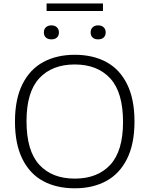

<svg xmlns="http://www.w3.org/2000/svg" viewBox="-20 -1060 848 1090"><path d="M65 -370Q65 -497.5 107.5 -582.2Q150 -667 226.2 -708Q302.5 -749 404.5 -749Q507.5 -749 583.5 -708Q659.5 -667 701.5 -582.2Q743.5 -497.5 743.5 -370Q743.5 -242.5 701 -157.8Q658.5 -73 582.5 -32Q506.5 9 404.5 9Q301 9 225 -32Q149 -73 107 -157.8Q65 -242.5 65 -370ZM678.5 -367.5Q678.5 -536 605.8 -615Q533 -694 404.5 -694Q276 -694 203.2 -616Q130.5 -538 130.5 -372.5Q130.5 -203.5 203 -124.8Q275.5 -46 404.5 -46Q533 -46 605.8 -124.2Q678.5 -202.5 678.5 -367.5ZM229 -876Q229 -894 240.5 -905Q252 -916 272 -916Q291.5 -916 303 -905Q314.5 -894 314.5 -876Q314.5 -857.5 303.2 -847Q292 -836.5 272 -836.5Q252 -836.5 240.5 -847Q229 -857.5 229 -876ZM494.5 -876Q494.5 -894 506 -905Q517.5 -916 537 -916Q557 -916 568.5 -905Q580 -894 580 -876Q580 -857.5 568.5 -847Q557 -836.5 537 -836.5Q517 -836.5 505.8 -847Q494.5 -857.5 494.5 -876ZM244.5 -997.5V-1040.5H564.5V-997.5Z"/></svg>

Font: Encode Sans Expanded Light
Style: Regular
Weight: 300
Width: 7
Designer: Multiple Designers
Foundry: Impallari Type
Version: Version 2.000